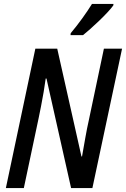

<svg xmlns="http://www.w3.org/2000/svg" viewBox="-20 -963 645 983"><path d="M10 0 161 -714H273L397 -162H400Q408 -208 417 -258.5Q426 -309 434 -344L512 -714H605L453 0H344L218 -561H214Q210 -530 203.5 -492Q197 -454 190 -418.5Q183 -383 178 -359L102 0ZM342 -793Q373 -830 401.5 -869.5Q430 -909 451 -943H561L560 -935Q550 -921 530.5 -900Q511 -879 487.5 -856.5Q464 -834 442 -814.5Q420 -795 405 -783H341Z"/></svg>

Font: Noto Sans Condensed Medium
Style: Italic
Weight: 500
Width: 3
Italic angle: -12°
Designer: Monotype Design Team
Foundry: Monotype Imaging Inc.
Version: Version 2.013; ttfautohint (v1.8.4.7-5d5b)